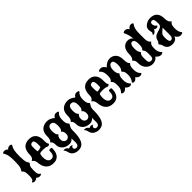

<svg xmlns="http://www.w3.org/2000/svg" viewBox="227 -2186 3753 3753"><g transform="rotate(-45 2103.5 -309.5)"><path d="M219.7 24.9Q172.4 24.9 147 -7.8Q132.8 12.7 100.6 21.5Q80.6 26.9 63.2 24.4Q45.9 22 38.1 15.6Q28.8 7.8 27.3 -1.5Q62 -20.5 70.3 -44.9Q77.6 -66.9 79.8 -100.3Q82 -133.8 80.8 -166.7Q79.6 -199.7 75.7 -219.7Q70.8 -247.1 60.3 -261.5Q49.8 -275.9 41 -284.2Q32.2 -292.5 32.2 -300.3Q32.2 -305.2 37.1 -310.5Q42 -315.9 49.3 -327.1Q56.6 -338.4 63.5 -359.4Q80.6 -409.2 80.6 -522.9Q80.6 -599.1 75.7 -647.9Q70.8 -696.8 59.1 -730.2Q47.4 -763.7 26.9 -793Q26.9 -808.6 51.8 -816.4Q61.5 -819.3 73.7 -819.3Q124 -819.3 147.5 -781.7Q163.1 -804.7 195.3 -815.4Q210.9 -820.8 229.2 -819.1Q247.6 -817.4 255.9 -810.1Q265.6 -801.8 267.1 -793Q236.8 -748.5 225.1 -693.4Q219.7 -667 216.1 -623.3Q212.4 -579.6 212.6 -528.3Q212.9 -477.1 218.3 -426.8Q223.1 -380.4 233.6 -357.2Q244.1 -334 252.9 -322.8Q261.7 -311.5 261.7 -300.3Q261.7 -295.4 256.8 -292Q252 -288.6 244.9 -280.5Q237.8 -272.5 230.5 -259.3Q213.4 -228 213.4 -156.7Q213.4 -77.6 216.8 -67.4Q219.7 -56.2 223.4 -45.2Q227.1 -34.2 232.9 -28.3Q249 -11.2 266.6 -1.5Q266.6 13.7 242.2 22Q232.9 24.9 219.7 24.9Z M589.4 34.2Q497.6 34.2 441.9 -22.2Q386.2 -78.6 376 -192.9Q370.1 -263.7 325.2 -292.5L315.4 -298.8Q315.4 -301.3 328.1 -307.4Q340.8 -313.5 354.5 -330.6Q376 -357.4 376 -408.2Q376 -640.6 579.6 -640.6Q676.3 -640.6 726.1 -578.1Q769 -524.9 769 -422.4Q769 -359.4 773.4 -342.3Q777.3 -325.2 783.7 -315.4Q790 -305.7 793.5 -298.3Q774.4 -276.4 752 -276.4Q744.1 -276.4 737.3 -279.3Q698.7 -299.8 632.3 -299.8Q565.9 -299.8 541.5 -290.5Q521.5 -264.6 521.5 -196.8Q521.5 -128.9 546.1 -91.6Q570.8 -54.2 617.7 -54.2Q664.6 -54.2 684.8 -89.4Q705.1 -124.5 705.1 -195.8Q705.1 -205.6 716.1 -210.2Q727.1 -214.8 741.5 -214.4Q755.9 -213.9 766.8 -209Q777.8 -204.1 777.8 -194.3Q777.8 -37.1 685.5 13.7Q655.3 30.3 629.6 32.2Q604 34.2 589.4 34.2ZM535.2 -349.6Q574.7 -351.1 604.5 -360.4Q634.8 -369.1 634.8 -381.3L635.7 -443.8Q635.7 -552.2 587.4 -552.2Q553.7 -552.2 538.6 -534.2Q526.4 -520 525.9 -494.6Q525.4 -476.6 524.7 -449.2Q523.9 -421.9 526.1 -394.8Q528.3 -367.7 535.2 -349.6Z M1111.8 201.2Q1054.2 201.2 1007.3 173.3Q960.4 145.5 944.8 92.3Q936 54.2 926.3 33.7Q916.5 13.2 899.4 -2.9Q909.7 -10.7 927.5 -9.3Q945.3 -7.8 963.6 1.5Q981.9 10.7 993.7 25.9Q1005.9 41 1005.9 46.9Q1005.9 43 1019 38.1Q1039.1 29.3 1052.2 29.3Q1065.9 29.3 1077.6 33.7Q1101.6 42.5 1101.6 49.3Q1101.6 50.3 1095.2 50.8Q1087.4 51.8 1079.6 57.6Q1064 70.3 1064 93.8Q1064 119.1 1091.8 131.8Q1109.9 139.6 1128.2 136.5Q1146.5 133.3 1160.6 119.1Q1180.2 99.1 1180.2 55.7L1179.7 -3.9L1178.7 -61Q1132.8 -9.8 1076.7 -9.8Q1021 -9.8 976.1 -30.3Q931.6 -50.8 902.3 -92.8Q873 -134.8 873 -189.9Q873 -223.1 866.7 -246.3Q860.4 -269.5 852.1 -277.8Q844.2 -285.6 837.4 -291.3Q830.6 -296.9 830.6 -299.3Q830.6 -301.8 837.4 -308.8Q844.2 -315.9 852.1 -325.7Q861.3 -337.4 867.2 -370.1Q873 -402.8 873 -445.8Q873 -494.6 889.9 -533.9Q906.7 -573.2 936 -595.7Q992.7 -640.1 1077.6 -640.1Q1116.2 -640.1 1158 -621.6Q1199.7 -603 1229 -574.2Q1250.5 -609.9 1281.7 -623.5Q1294.4 -629.4 1313.5 -629.4Q1331.5 -629.4 1347.7 -624Q1370.6 -615.7 1372.6 -604Q1334.5 -570.8 1320.1 -534.4Q1305.7 -498 1305.7 -447.8Q1305.7 -396 1310.5 -373Q1315.9 -347.7 1322.8 -335.9Q1333 -317.4 1343.5 -309.6Q1354 -301.8 1354 -297.9Q1354 -294.4 1346.7 -281.2L1329.6 -252Q1305.7 -211.4 1305.7 -174.3L1305.2 -111.8Q1304.7 -86.4 1302.5 -53.5Q1300.3 -20.5 1296.4 3.9Q1292.5 27.8 1285.4 55.9Q1278.3 84 1268.6 104Q1258.8 123.5 1244.4 143.3Q1230 163.1 1211.4 174.8Q1169.9 201.2 1111.8 201.2ZM1090.3 -106.9Q1122.6 -106.9 1146 -131.8Q1169.4 -156.7 1169.4 -201.7Q1169.4 -267.1 1131.3 -294.9Q1122.1 -301.3 1132.3 -306.6Q1142.6 -312 1154.3 -334Q1169.4 -362.3 1169.4 -430.2Q1169.4 -551.8 1088.4 -551.8Q1010.3 -551.8 1010.3 -430.2Q1010.3 -391.6 1016.6 -362.3Q1022.9 -333 1031.7 -322.8Q1038.6 -314.9 1045.9 -308.6Q1053.2 -302.2 1053.2 -299.8Q1053.2 -297.9 1044.2 -290.5Q1035.2 -283.2 1025.4 -268.6Q1010.3 -246.1 1010.3 -201.7Q1010.3 -157.2 1033.9 -132.1Q1057.6 -106.9 1090.3 -106.9Z M1678.7 201.2Q1621.1 201.2 1574.2 173.3Q1527.3 145.5 1511.7 92.3Q1502.9 54.2 1493.2 33.7Q1483.4 13.2 1466.3 -2.9Q1476.6 -10.7 1494.4 -9.3Q1512.2 -7.8 1530.5 1.5Q1548.8 10.7 1560.5 25.9Q1572.8 41 1572.8 46.9Q1572.8 43 1585.9 38.1Q1606 29.3 1619.1 29.3Q1632.8 29.3 1644.5 33.7Q1668.5 42.5 1668.5 49.3Q1668.5 50.3 1662.1 50.8Q1654.3 51.8 1646.5 57.6Q1630.9 70.3 1630.9 93.8Q1630.9 119.1 1658.7 131.8Q1676.8 139.6 1695.1 136.5Q1713.4 133.3 1727.5 119.1Q1747.1 99.1 1747.1 55.7L1746.6 -3.9L1745.6 -61Q1699.7 -9.8 1643.6 -9.8Q1587.9 -9.8 1543 -30.3Q1498.5 -50.8 1469.2 -92.8Q1439.9 -134.8 1439.9 -189.9Q1439.9 -223.1 1433.6 -246.3Q1427.2 -269.5 1418.9 -277.8Q1411.1 -285.6 1404.3 -291.3Q1397.5 -296.9 1397.5 -299.3Q1397.5 -301.8 1404.3 -308.8Q1411.1 -315.9 1418.9 -325.7Q1428.2 -337.4 1434.1 -370.1Q1439.9 -402.8 1439.9 -445.8Q1439.9 -494.6 1456.8 -533.9Q1473.6 -573.2 1502.9 -595.7Q1559.6 -640.1 1644.5 -640.1Q1683.1 -640.1 1724.9 -621.6Q1766.6 -603 1795.9 -574.2Q1817.4 -609.9 1848.6 -623.5Q1861.3 -629.4 1880.4 -629.4Q1898.4 -629.4 1914.6 -624Q1937.5 -615.7 1939.5 -604Q1901.4 -570.8 1887 -534.4Q1872.6 -498 1872.6 -447.8Q1872.6 -396 1877.4 -373Q1882.8 -347.7 1889.6 -335.9Q1899.9 -317.4 1910.4 -309.6Q1920.9 -301.8 1920.9 -297.9Q1920.9 -294.4 1913.6 -281.2L1896.5 -252Q1872.6 -211.4 1872.6 -174.3L1872.1 -111.8Q1871.6 -86.4 1869.4 -53.5Q1867.2 -20.5 1863.3 3.9Q1859.4 27.8 1852.3 55.9Q1845.2 84 1835.4 104Q1825.7 123.5 1811.3 143.3Q1796.9 163.1 1778.3 174.8Q1736.8 201.2 1678.7 201.2ZM1657.2 -106.9Q1689.5 -106.9 1712.9 -131.8Q1736.3 -156.7 1736.3 -201.7Q1736.3 -267.1 1698.2 -294.9Q1689 -301.3 1699.2 -306.6Q1709.5 -312 1721.2 -334Q1736.3 -362.3 1736.3 -430.2Q1736.3 -551.8 1655.3 -551.8Q1577.1 -551.8 1577.1 -430.2Q1577.1 -391.6 1583.5 -362.3Q1589.8 -333 1598.6 -322.8Q1605.5 -314.9 1612.8 -308.6Q1620.1 -302.2 1620.1 -299.8Q1620.1 -297.9 1611.1 -290.5Q1602.1 -283.2 1592.3 -268.6Q1577.1 -246.1 1577.1 -201.7Q1577.1 -157.2 1600.8 -132.1Q1624.5 -106.9 1657.2 -106.9Z M2237.3 34.2Q2145.5 34.2 2089.8 -22.2Q2034.2 -78.6 2023.9 -192.9Q2018.1 -263.7 1973.1 -292.5L1963.4 -298.8Q1963.4 -301.3 1976.1 -307.4Q1988.8 -313.5 2002.4 -330.6Q2023.9 -357.4 2023.9 -408.2Q2023.9 -640.6 2227.5 -640.6Q2324.2 -640.6 2374 -578.1Q2417 -524.9 2417 -422.4Q2417 -359.4 2421.4 -342.3Q2425.3 -325.2 2431.6 -315.4Q2438 -305.7 2441.4 -298.3Q2422.4 -276.4 2399.9 -276.4Q2392.1 -276.4 2385.3 -279.3Q2346.7 -299.8 2280.3 -299.8Q2213.9 -299.8 2189.5 -290.5Q2169.4 -264.6 2169.4 -196.8Q2169.4 -128.9 2194.1 -91.6Q2218.8 -54.2 2265.6 -54.2Q2312.5 -54.2 2332.8 -89.4Q2353 -124.5 2353 -195.8Q2353 -205.6 2364 -210.2Q2375 -214.8 2389.4 -214.4Q2403.8 -213.9 2414.8 -209Q2425.8 -204.1 2425.8 -194.3Q2425.8 -37.1 2333.5 13.7Q2303.2 30.3 2277.6 32.2Q2252 34.2 2237.3 34.2ZM2183.1 -349.6Q2222.7 -351.1 2252.4 -360.4Q2282.7 -369.1 2282.7 -381.3L2283.7 -443.8Q2283.7 -552.2 2235.4 -552.2Q2201.7 -552.2 2186.5 -534.2Q2174.3 -520 2173.8 -494.6Q2173.3 -476.6 2172.6 -449.2Q2171.9 -421.9 2174.1 -394.8Q2176.3 -367.7 2183.1 -349.6Z M2540.5 24.9Q2521 24.9 2508.3 19Q2491.7 10.7 2487.8 -1.5Q2521.5 -32.2 2535.6 -68.8Q2544.9 -92.8 2547.6 -121.8Q2550.3 -150.9 2549.3 -177.5Q2548.3 -204.1 2545.9 -220.7Q2542.5 -243.7 2535.4 -257.1Q2528.3 -270.5 2522.9 -277.8Q2516.6 -286.1 2512.9 -287.6Q2509.3 -289.1 2500.5 -297.9Q2500.5 -299.8 2510.7 -307.6Q2521 -315.4 2532.2 -335Q2549.3 -365.2 2549.3 -429.2Q2549.3 -493.2 2534.7 -531.2Q2520 -569.3 2481.9 -604Q2494.1 -629.4 2549.8 -629.4Q2604.5 -629.4 2647 -556.2Q2725.6 -640.6 2808.1 -640.6Q2887.2 -640.6 2936.8 -587.2Q2986.3 -533.7 2986.3 -436.5Q2986.3 -394.5 2992.7 -362.5Q2999 -330.6 3007.3 -319.3Q3014.6 -310.1 3021.5 -303.2Q3028.3 -296.4 3028.3 -293.9Q3028.3 -291.5 3019.5 -283.9Q3010.7 -276.4 3001 -257.8Q2986.3 -228 2986.3 -166Q2986.3 -104 2999.5 -68.6Q3012.7 -33.2 3047.4 -1.5Q3034.2 24.9 2989.7 24.9Q2945.3 24.9 2904.8 -27.3Q2865.7 24.9 2829.6 24.9Q2793 24.9 2786.1 -1.5Q2823.7 -43.9 2835.4 -104Q2847.2 -164.1 2834.5 -225.6Q2830.1 -247.1 2819.8 -261.5Q2809.6 -275.9 2800.5 -284.9Q2791.5 -293.9 2791.5 -298.8Q2791.5 -300.3 2799.6 -309.3Q2807.6 -318.4 2815.4 -329.1Q2824.2 -340.8 2831.8 -369.6Q2839.4 -398.4 2839.4 -436.5Q2839.4 -560.5 2781.7 -560.5Q2745.1 -560.5 2721.2 -527.3Q2697.3 -494.1 2697.3 -427.7Q2697.3 -389.6 2704.1 -362.3Q2710.9 -335 2718.8 -324.7Q2725.6 -314.9 2732.7 -307.9Q2739.7 -300.8 2739.7 -298.3Q2739.7 -296.4 2730.7 -287.1Q2721.7 -277.8 2712.9 -258.8Q2698.2 -226.1 2698.2 -165Q2698.2 -103.5 2711.4 -68.4Q2724.6 -33.2 2759.3 -1.5Q2755.9 8.3 2742.4 16.6Q2729 24.9 2712.4 24.9Q2664.1 24.9 2620.6 -27.3Q2581.5 24.9 2540.5 24.9Z M3331.5 34.2Q3258.3 34.2 3201.7 -18.6Q3174.3 -43.9 3157.7 -82.8Q3141.1 -121.6 3141.1 -157.2Q3141.1 -192.9 3138.2 -213.6Q3135.3 -234.4 3131.3 -246.6Q3127.9 -256.8 3117.7 -269.5Q3107.4 -282.2 3099.1 -291Q3090.8 -299.8 3092.3 -298.3Q3092.3 -300.8 3103 -309.3Q3113.8 -317.9 3123.5 -336.4Q3141.1 -368.2 3141.1 -434.1Q3141.1 -532.2 3186.8 -586.2Q3232.4 -640.1 3303.7 -640.1Q3375 -640.1 3413.6 -588.4Q3404.3 -703.6 3358.9 -790.5Q3358.9 -807.6 3386.2 -816.4Q3396.5 -819.3 3410.6 -819.3Q3458.5 -819.3 3491.2 -768.1Q3493.7 -772.9 3503.2 -783.9Q3512.7 -794.9 3521.5 -801.8Q3545.9 -819.3 3569.8 -819.3Q3591.3 -819.3 3605.2 -812.5Q3619.1 -805.7 3621.1 -797.9L3623 -790.5Q3601.1 -762.2 3588.1 -731.7Q3575.2 -701.2 3569.6 -659.9Q3564 -618.7 3564 -558.1V-434.1Q3564 -334 3612.8 -304.2Q3621.1 -299.8 3617.4 -296.4Q3613.8 -293 3604.2 -286.1Q3594.7 -279.3 3584.5 -263.7Q3566.4 -235.4 3564 -175.8Q3564.5 -109.9 3577.4 -72.8Q3590.3 -35.6 3623 -4.4Q3623 13.2 3595.7 21.5Q3585.9 24.9 3571.8 24.9Q3516.1 24.9 3468.3 -33.7Q3419.4 34.2 3331.5 34.2ZM3369.6 -35.2Q3377 -36.1 3383.1 -39.3Q3389.2 -42.5 3393.6 -45.4Q3398.4 -48.3 3401.4 -55.2Q3404.3 -62 3407.2 -67.4Q3409.7 -71.3 3410.6 -79.1Q3411.6 -86.9 3413.6 -99.1Q3415 -113.8 3415 -142.1V-173.8Q3415 -227.5 3404.8 -250Q3399.4 -261.2 3395.3 -268.8Q3391.1 -276.4 3388.2 -280.3Q3383.3 -287.6 3378.4 -292.2Q3373.5 -296.9 3373.5 -299.3Q3373.5 -301.8 3380.4 -307.9Q3387.2 -314 3394.5 -323.2Q3403.3 -334 3409.4 -364.3Q3415.5 -394.5 3415.5 -434.1Q3415.5 -561 3352.5 -561Q3289.1 -561 3289.1 -434.1Q3289.1 -336.4 3327.1 -304.7Q3335.4 -297.9 3324.2 -290Q3313 -282.2 3302.2 -258.8Q3293.5 -239.7 3290.8 -215.1Q3288.1 -190.4 3288.8 -168.7Q3289.6 -147 3289.6 -136.2L3291 -106.4Q3291.5 -97.2 3292.5 -90.6Q3293.5 -84 3294.4 -80.1Q3296.9 -71.3 3301.3 -60.5Q3305.7 -49.8 3312.5 -44.9Q3329.6 -33.7 3345.5 -33.7Q3361.3 -33.7 3369.6 -35.2Z M3807.6 21.5Q3787.1 13.7 3771.2 0.7Q3755.4 -12.2 3742.2 -34.7Q3728.5 -58.1 3723.6 -86.4Q3718.8 -114.7 3690.9 -148.4Q3682.1 -158.7 3682.1 -161.1Q3682.1 -164.6 3690.4 -172.6Q3698.7 -180.7 3708.3 -193.4Q3717.8 -206.1 3721.2 -223.6Q3734.9 -289.1 3785.6 -316.4Q3808.1 -329.1 3833 -336.9Q3859.4 -345.2 3882.1 -351.8Q3904.8 -358.4 3925.3 -368.7Q3944.8 -377.9 3956.5 -396.5Q3969.2 -415.5 3968.8 -450.9Q3968.3 -486.3 3965.8 -515.6Q3963.9 -541.5 3953.6 -560.5Q3943.4 -579.6 3914.6 -579.6Q3895 -579.6 3882.1 -565.4Q3869.1 -551.3 3869.1 -529.8Q3869.1 -515.6 3875.7 -496.3Q3882.3 -477.1 3895 -461.2Q3907.7 -445.3 3924.8 -440.9Q3911.6 -409.7 3881.3 -409.7Q3850.6 -409.7 3824.7 -429.7Q3827.1 -427.2 3814 -405.8Q3805.7 -391.6 3789.8 -378.9Q3773.9 -366.2 3757.8 -362.3Q3741.7 -358.4 3731.9 -370.1Q3757.3 -395.5 3757.3 -418Q3757.3 -425.3 3750.5 -453.6Q3743.7 -481.9 3743.7 -493.7Q3743.7 -553.2 3789.1 -589.8Q3809.1 -606.4 3844.7 -623.5Q3880.4 -640.6 3926.8 -640.6Q4121.6 -640.6 4121.6 -427.7Q4121.6 -375.5 4141.1 -335.9Q4150.9 -316.9 4182.1 -298.8Q4182.1 -296.9 4176.8 -293Q4170.9 -289.1 4162.6 -280.5Q4154.3 -272 4146 -258.8Q4136.7 -243.7 4131.6 -217.3Q4126.5 -190.9 4126.5 -147.5Q4126.5 -53.2 4176.3 -0.5Q4171.9 7.3 4157.7 15.6Q4147 21 4123 24.2Q4099.1 27.3 4076.7 16.1Q4035.6 -3.9 4011.2 -52.2Q3997.1 -2.9 3958 16.6Q3925.8 32.7 3886.2 34.4Q3846.7 36.1 3807.6 21.5ZM3907.7 -43.5Q3927.7 -43.5 3937 -50.8Q3942.9 -54.7 3947.3 -58.6Q3951.7 -62.5 3955.1 -70.8L3963.4 -91.8Q3968.8 -105 3968.8 -174.3V-333.5Q3962.4 -327.1 3952.4 -318.6Q3942.4 -310.1 3928.2 -299.3Q3900.9 -278.3 3883.8 -256.8Q3861.3 -228.5 3861.3 -164.1V-153.3Q3861.3 -43.5 3907.7 -43.5Z"/></g></svg>

Font: Sancreek
Style: Regular
Weight: 400
Designer: Vernon Adams
Foundry: Vernon Adams
Version: Version 1.100; ttfautohint (v1.8.4.7-5d5b)